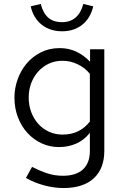

<svg xmlns="http://www.w3.org/2000/svg" viewBox="-20 -737 622 970"><path d="M53 0ZM278 6Q231 6 190 -13Q149 -32 118.5 -65.5Q88 -99 70.5 -144.5Q53 -190 53 -244Q53 -291 69 -336Q85 -381 114.5 -416Q144 -451 186.5 -472.5Q229 -494 282 -494Q327 -494 365.5 -476Q404 -458 435 -425V-488H507V25Q507 115 453.5 164Q400 213 301 213Q253 213 203 199.5Q153 186 111 162Q119 148 126.5 134Q134 120 142 106Q187 129 223 140Q259 151 298 151Q364 151 399 119Q434 87 434 26V-66Q405 -29 365 -11.5Q325 6 278 6ZM125 -244Q125 -204 138 -170Q151 -136 173.5 -111Q196 -86 227.5 -71.5Q259 -57 296 -57Q383 -57 434 -123V-364Q410 -394 373 -412Q336 -430 296 -430Q258 -430 227 -415.5Q196 -401 173 -375.5Q150 -350 137.5 -316.5Q125 -283 125 -244ZM294 -625Q335 -625 362 -648.5Q389 -672 401 -717Q414 -714 426 -711Q438 -708 451 -705Q437 -645 395.5 -612Q354 -579 294 -579Q233 -579 191 -612Q149 -645 135 -705L186 -717Q197 -672 223 -648.5Q249 -625 294 -625Z"/></svg>

Font: Rosa Sans Light
Style: Regular
Weight: 300
Designer: Pentagram / MCKL
Foundry: Pentagram / MCKL
Version: Version 1.005;September 16, 2019;FontCreator 11.5.0.2425 64-